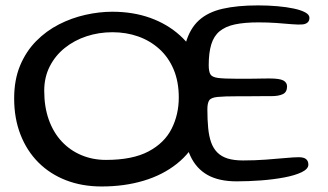

<svg xmlns="http://www.w3.org/2000/svg" viewBox="-20 -640 1215 712"><path d="M356.5 51.5Q284.5 51.5 225 28.5Q165.5 5.5 122.5 -37.5Q79.5 -80.5 56 -140.8Q32.5 -201 32.5 -275Q32.5 -344 54.5 -396.8Q76.5 -449.5 114 -487.5Q151.5 -525.5 198.5 -549.5Q245.5 -573.5 296.8 -585Q348 -596.5 396.5 -596.5Q473 -596.5 536.8 -573.8Q600.5 -551 647.5 -508.5Q694.5 -466 720.2 -407.2Q746 -348.5 746 -276.5Q746 -197 717.2 -135.8Q688.5 -74.5 636 -32.8Q583.5 9 512.5 30.2Q441.5 51.5 356.5 51.5ZM373 -47Q471.5 -47 530.8 -78.5Q590 -110 616.5 -162.8Q643 -215.5 643 -278.5Q643 -337 624 -382.2Q605 -427.5 571 -458.2Q537 -489 492.5 -504.8Q448 -520.5 397 -520.5Q346.5 -520.5 301 -505.5Q255.5 -490.5 220.2 -462.2Q185 -434 164.5 -393.8Q144 -353.5 144 -303.5Q144 -243.5 161 -196Q178 -148.5 208.8 -115.5Q239.5 -82.5 281.5 -64.8Q323.5 -47 373 -47ZM857.5 32.5Q792 32.5 750 9Q708 -14.5 686.2 -61.2Q664.5 -108 658 -178.5Q656 -196 655.2 -215Q654.5 -234 653.8 -254.5Q653 -275 653 -296.8Q653 -318.5 653 -341.5Q653 -425.5 668.5 -479.8Q684 -534 717.5 -564.5Q751 -595 805.5 -607.5Q860 -620 937 -620Q974 -620 1008.5 -617Q1043 -614 1069.8 -608.2Q1096.5 -602.5 1112 -594Q1127.5 -585.5 1127.5 -574Q1127.5 -563 1121 -557Q1114.5 -551 1103 -549.5Q1088 -548 1062.2 -550.2Q1036.5 -552.5 1004.8 -554.8Q973 -557 938.5 -557Q886.5 -557 851.2 -549.5Q816 -542 794.5 -524.2Q773 -506.5 763.5 -475.5Q754 -444.5 754 -398.5Q754 -375.5 760 -364.8Q766 -354 788.2 -351Q810.5 -348 860 -348Q870 -348 886.5 -348Q903 -348 921.2 -348.2Q939.5 -348.5 955.2 -348.8Q971 -349 979.5 -349Q1017 -349 1030.8 -341.5Q1044.5 -334 1044.5 -319.5Q1044.5 -298.5 1029 -291Q1013.5 -283.5 986.5 -283.5Q974 -283.5 958 -283.5Q942 -283.5 924.5 -283.2Q907 -283 890.5 -283Q874 -283 861.5 -283Q810.5 -283 786.5 -280.5Q762.5 -278 755.8 -267.8Q749 -257.5 749 -234.5Q749 -196 752 -165.2Q755 -134.5 763 -112Q771 -89.5 786 -74.5Q801 -59.5 824.2 -52.2Q847.5 -45 881.5 -45Q924.5 -45 965.2 -48Q1006 -51 1038.2 -54Q1070.5 -57 1088 -57Q1106.5 -57 1115 -50Q1123.5 -43 1123.5 -29.5Q1123.5 -13.5 1098.8 -1.5Q1074 10.5 1034.2 18Q994.5 25.5 948 29Q901.5 32.5 857.5 32.5Z"/></svg>

Font: Gluten Thin Light
Style: Regular
Weight: 300
Version: Version 1.300